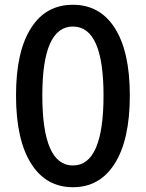

<svg xmlns="http://www.w3.org/2000/svg" viewBox="-20 -770 610 803"><path d="M112 -83Q47 -183 47 -371Q47 -558 112 -656Q173 -750 285 -750Q396 -750 458 -656Q523 -557 523 -371Q523 -183 458 -83Q396 13 285 13Q174 13 112 -83ZM413 -371Q413 -659 285 -659Q157 -659 157 -371Q157 -78 285 -78Q413 -78 413 -371Z"/></svg>

Font: Noto Sans S Chinese Medium
Style: Regular
Weight: 500
Designer: Ryoko NISHIZUKA  (kana & ideographs); Paul D. Hunt (Latin, Greek & Cyrillic); Wenlong ZHANG  (bopomofo); Sandoll Communi
Foundry: Adobe Systems Incorporated
Version: Version 1.000;PS 1;hotconv 1.0.78;makeotf.lib2.5.61930